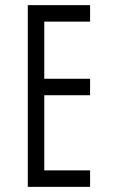

<svg xmlns="http://www.w3.org/2000/svg" viewBox="-20 -726 440 746"><path d="M88 -706H330V-642H152V-420H330V-356H152V-64H330V0H88Z"/></svg>

Font: Lineal Light
Style: Regular
Weight: 300
Designer: Created by Frank Adebiaye with contributions from Anton Moglia & Ariel Martín Pérez
Created by Frank ADEBIAYE with FontF
Foundry: Velvetyne Type Foundry
Version: Version 2.000